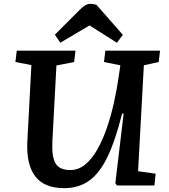

<svg xmlns="http://www.w3.org/2000/svg" viewBox="-20 -963 875 997"><path d="M697 -74 788 -61 782 0H587L579 -12L622 -373H614Q579 -233 538 -148Q497 -63 442.5 -24.5Q388 14 314 14Q209 14 162.5 -48Q116 -110 122 -229L143 -625L60 -641L67 -700H372L365 -641L273 -623L252 -230Q248 -149 268.5 -114.5Q289 -80 345 -80Q388 -80 423.5 -109.5Q459 -139 487 -189.5Q515 -240 536.5 -303.5Q558 -367 573 -436Q588 -505 597 -570L605 -624L520 -641L527 -700H811L804 -641L727 -624ZM618 -782 587 -741 445 -831 293 -741 265 -783 395 -913Q410 -928 422.5 -935.5Q435 -943 450 -943Q459 -943 466.5 -941.5Q474 -940 481 -938Z"/></svg>

Font: Literata 7pt SemiBold
Style: Italic
Weight: 600
Italic angle: -2°
Designer: Latin by Veronika Burian and Jose Scaglione. Greek by Irene Vlachou. Cyrillic by Vera Evstafieva
Foundry: TypeTogether
Version: Version 3.002